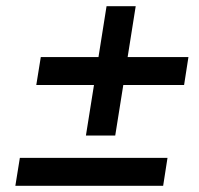

<svg xmlns="http://www.w3.org/2000/svg" viewBox="-20 -667 640 619"><path d="M283 -393H97L111.5 -483H297.5L323.5 -647H417.5L391.5 -483H587.5L573.5 -393H377.5L351.5 -230H257ZM44 -158H520L506 -68H29.5Z"/></svg>

Font: JuliaMono Light
Style: Italic
Weight: 300
Italic angle: -9°
Monospace: yes
Designer: cormullion
Foundry: corm
Version: Version 0.054; ttfautohint (v1.8.4)